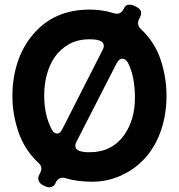

<svg xmlns="http://www.w3.org/2000/svg" viewBox="-20 -760 766 821"><path d="M261 2Q233 -6 219 19Q212 41 189 41Q184 41 174 37L162 31Q149 24 145 12Q141 0 148 -13L153 -23Q164 -47 144 -64Q85 -119 59 -195.5Q33 -272 33 -349Q33 -426 55 -493Q77 -560 119 -610Q209 -719 363 -719Q417 -719 465 -704Q495 -694 509 -722Q517 -740 531 -740Q545 -740 552 -736L564 -730Q593 -716 579 -686L574 -677Q564 -654 582 -636Q642 -580 667 -504.5Q692 -429 692 -351.5Q692 -274 670 -207Q648 -140 606 -90.5Q564 -41 503 -12Q442 17 375.5 17Q309 17 261 2ZM247 -209 419 -547Q427 -561 422 -573Q414 -592 363 -592Q312 -592 275 -571Q238 -550 214 -516Q169 -449 169 -350Q169 -267 202 -205Q211 -189 224.5 -189Q238 -189 247 -209ZM363 -109Q459 -109 512 -184Q557 -249 557 -341.5Q557 -434 527 -492Q517 -509 503 -509Q489 -509 478 -488L307 -154Q299 -140 304 -128Q312 -109 363 -109Z"/></svg>

Font: Tsunagi Gothic Black
Style: Regular
Weight: 900
Designer: Yoshimichi Ohira
Foundry: Positype
Version: Version 1.001